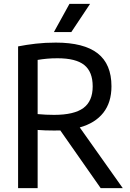

<svg xmlns="http://www.w3.org/2000/svg" viewBox="-20 -967 668 987"><path d="M73 0V-728.5Q115.5 -737 163.8 -742.5Q212 -748 267 -748Q411 -748 482 -692.8Q553 -637.5 553 -523.5Q553 -440.5 511 -387.2Q469 -334 390 -312L611 0H497.5L290 -296.5Q274.5 -296 258.5 -296Q232 -296 212.5 -296.8Q193 -297.5 173.5 -299V0ZM258 -376.5Q361 -376.5 408.8 -411.8Q456.5 -447 456.5 -523Q456.5 -598 413.2 -632.8Q370 -667.5 276 -667.5Q245 -667.5 221.2 -665.2Q197.5 -663 173.5 -659V-380.5Q197 -378.5 215.5 -377.5Q234 -376.5 258 -376.5ZM257 -802 337 -947H443L346.5 -802Z"/></svg>

Font: Encode Sans SmCnd Md
Style: Regular
Weight: 500
Width: 4
Designer: Multiple Designers
Foundry: Impallari Type
Version: Version 3.002; ttfautohint (v1.8.3) -l 8 -r 50 -G 200 -x 14 